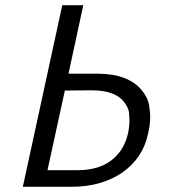

<svg xmlns="http://www.w3.org/2000/svg" viewBox="-20 -720 654 740"><path d="M68 0 220 -700H301L244 -436H355Q415 -436 457.5 -420Q500 -404 525 -374Q550 -344 554.5 -315Q559 -286 559 -270Q559 -239 550 -202Q540 -156 515 -119Q490 -82 452 -55.5Q414 -29 364.5 -14.5Q315 0 255 0ZM163 -64H278Q319 -64 351.5 -73.5Q384 -83 408.5 -101.5Q433 -120 449 -145.5Q465 -171 473 -204Q479 -232 479 -257Q479 -265 477.5 -284Q476 -303 459.5 -325.5Q443 -348 411.5 -360Q380 -372 330 -372L230 -371Z"/></svg>

Font: Isabella Sans
Style: Italic
Weight: 400
Italic angle: -12°
Designer: Christian Thalmann (Catharsis Fonts), Cristiano Sobral
Foundry: The Isabella Sans Project Authors
Version: Version 2.026; ttfautohint (v1.8.4.7-5d5b-dirty)